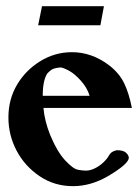

<svg xmlns="http://www.w3.org/2000/svg" viewBox="-20 -602 456 634"><path d="M311.5 -518.6H106L118.7 -581.5H323.2ZM221.2 12.7Q159.2 12.7 110.4 -20.5Q61.5 -53.7 34.7 -104.7Q7.8 -155.8 7.8 -214.4Q7.8 -273.9 36.1 -322Q64.5 -370.1 112.8 -399.9Q161.1 -429.7 217.8 -429.7Q283.7 -429.7 341.8 -385.3Q374.5 -359.4 390.1 -326.9Q405.8 -294.4 415.5 -245.6H123.5Q127 -203.1 145.5 -156.7Q168.9 -100.6 195.1 -72.5Q221.2 -44.4 237.3 -41.5Q252 -38.6 264.2 -38.6Q277.8 -38.6 293.2 -46.1Q308.6 -53.7 321.3 -65.7Q334 -77.6 340.3 -89.4Q346.7 -102.1 365.7 -106Q387.7 -106 396.5 -97.4Q405.3 -88.9 405.3 -81.1Q405.3 -61 336.9 -20.5Q279.8 12.7 221.2 12.7ZM275.9 -285.6Q268.1 -312 247.3 -335.2Q226.6 -358.4 207.5 -368.7Q188.5 -378.9 179.2 -379.4Q164.1 -377.9 156 -374.8Q147.9 -371.6 136.2 -359.4Q121.1 -336.4 121.1 -285.6Z"/></svg>

Font: Quaaykop
Style: Bold
Weight: 700
Designer: Tup Wanders
Foundry: Free font, DO NOT SELL
Version: Version 1.00;July 31, 2023;FontCreator 11.5.0.2430 64-bit